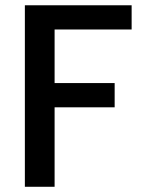

<svg xmlns="http://www.w3.org/2000/svg" viewBox="-20 -715 555 735"><path d="M483.9 -602.1H189V-397H418.9V-304.2H189V0H75.2V-694.8H483.9Z"/></svg>

Font: PoppinsZ Medium
Style: Regular
Weight: 500
Designer: Ninad Kale (Devanagari), Jonny Pinhorn (Latin)
Foundry: Indian Type Foundry
Version: Version 3.002;FEAKit 1.0